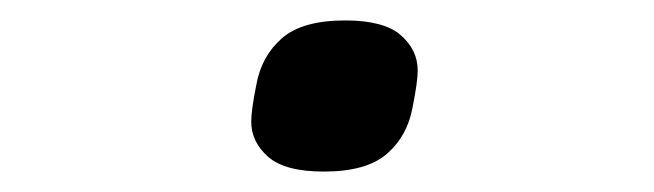

<svg xmlns="http://www.w3.org/2000/svg" viewBox="-20 -398 640 188"><path d="M297 -230Q259 -230 242.5 -244.5Q226 -259 226 -279Q226 -290 231 -315Q236 -343 256 -360.5Q276 -378 318 -378Q356 -378 372.5 -363.5Q389 -349 389 -329Q389 -318 384 -293Q379 -265 359 -247.5Q339 -230 297 -230Z"/></svg>

Font: IBM Plex Mono Text
Style: Italic
Weight: 450
Italic angle: -9°
Monospace: yes
Designer: Mike Abbink, Paul van der Laan, Pieter van Rosmalen
Foundry: Bold Monday
Version: Version 2.1